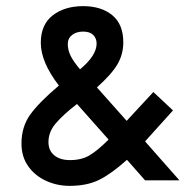

<svg xmlns="http://www.w3.org/2000/svg" viewBox="-20 -588 640 626"><path d="M394 -67Q344 -22 304 -2Q264 18 207 18Q166 18 130 1.5Q94 -15 72 -46Q50 -77 50 -120Q50 -175 79 -215Q108 -255 172 -309Q113 -386 113 -448Q113 -508 152 -538Q191 -568 251 -568Q310 -568 346 -538.5Q382 -509 382 -450Q382 -411 363 -378.5Q344 -346 296 -303L393 -194L480 -288L544 -228L453 -127L565 0H453ZM201 -445Q201 -425 210 -406.5Q219 -388 241 -362Q295 -407 295 -446Q295 -463 284 -474Q273 -485 251 -485Q229 -485 215 -474Q201 -463 201 -445ZM334 -133 231 -249Q186 -214 162 -186Q138 -158 138 -125Q138 -97 157 -81.5Q176 -66 208 -66Q246 -66 272 -81.5Q298 -97 334 -133Z"/></svg>

Font: Cambay Devanagari
Style: Regular
Weight: 700
Designer: Pooja Saxena
Foundry: Pooja Saxena
Version: Version 1.095;PS 001.095;hotconv 1.0.70;makeotf.lib2.5.58329